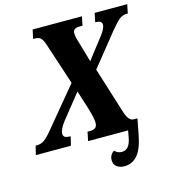

<svg xmlns="http://www.w3.org/2000/svg" viewBox="-161 -819 1003 1122"><g transform="rotate(-15 341.0 -258.5)"><path d="M389 144Q389 127 396.5 114Q404 101 417 93Q434 112 459 112Q484 112 498.5 94.5Q513 77 520 39L527 0H285L296 -54H310Q334 -54 344.5 -63.5Q355 -73 355 -93Q355 -119 336 -183L300 -296L184 -151Q150 -107 150 -81Q150 -67 159 -60.5Q168 -54 192 -54H194L181 0H-31L-18 -54H-8Q16 -54 36.5 -69Q57 -84 91 -126L280 -354L196 -609Q185 -641 173 -650.5Q161 -660 136 -660H129L141 -714H439L428 -660H409Q370 -660 370 -630Q370 -607 382 -572L418 -448L516 -575Q528 -590 536.5 -606.5Q545 -623 545 -636Q545 -660 507 -660H505L516 -714H713L702 -660H694Q671 -660 652 -645.5Q633 -631 599 -590L439 -391L528 -107Q546 -54 575 -54H598L579 45Q563 126 531.5 161.5Q500 197 453 197Q426 197 407.5 183.5Q389 170 389 144Z"/></g></svg>

Font: Noto Serif CondExtraBold
Style: Italic
Weight: 800
Width: 3
Italic angle: -12°
Designer: Monotype Design Team
Foundry: Monotype Imaging Inc.
Version: Version 1.001